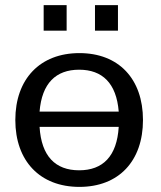

<svg xmlns="http://www.w3.org/2000/svg" viewBox="-20 -720 632 752"><path d="M445 -223C438 -108 383 -53 290 -53C197 -53 142 -108 135 -223ZM135 -283C144 -394 199 -447 290 -447C381 -447 436 -394 445 -283ZM40 -250C40 -89 137 12 291 12C445 12 540 -89 540 -250C540 -411 445 -512 291 -512C137 -512 40 -411 40 -250ZM241 -600V-700H151V-600ZM442 -600V-700H352V-600Z"/></svg>

Font: Perun
Style: Regular
Weight: 400
Foundry: Copyright (c) Stefan Peev, Context Ltd, 2016
Version: Version 1.089